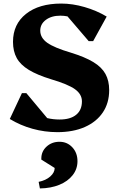

<svg xmlns="http://www.w3.org/2000/svg" viewBox="-20 -726 668 1078"><path d="M302 16Q231 16 162.5 -3Q94 -22 35 -58L103 -203H128L245 -63Q278 -55 315 -55Q375 -55 407.5 -81.5Q440 -108 440 -157Q440 -197 401 -225Q362 -253 267 -281Q189 -305 142 -333.5Q95 -362 74 -400Q53 -438 53 -491Q53 -590 126 -648Q199 -706 324 -706Q387 -706 454.5 -686.5Q522 -667 579 -633L503 -495H478L359 -634Q339 -638 319 -638Q269 -638 237.5 -614.5Q206 -591 206 -554Q206 -514 245 -486Q284 -458 379 -430Q457 -406 504 -377.5Q551 -349 572 -311Q593 -273 593 -220Q593 -148 557.5 -95Q522 -42 456.5 -13Q391 16 302 16ZM204 332 197 295Q237 287 262 265Q287 243 287 217L212 170V164Q212 124 241.5 97Q271 70 314 70Q357 70 386 101Q415 132 415 179Q415 223 388 257.5Q361 292 313.5 311.5Q266 331 204 332Z"/></svg>

Font: Platypi
Style: Bold
Weight: 700
Designer: David Sargent
Foundry: Bolt Cutter Type
Version: Version 1.200; ttfautohint (v1.8.4.7-5d5b)